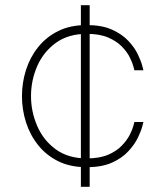

<svg xmlns="http://www.w3.org/2000/svg" viewBox="-20 -637 640 743"><path d="M327 86H293V-617H327ZM315 10Q252 10 205.5 -13Q159 -36 127.5 -75.5Q96 -115 80.5 -164Q65 -213 65 -265Q65 -317 80.5 -366Q96 -415 127.5 -454.5Q159 -494 205.5 -517Q252 -540 315 -540Q374 -540 413 -522.5Q452 -505 476.5 -479Q501 -453 513.5 -426.5Q526 -400 530.5 -382.5Q535 -365 535 -365H500Q500 -365 496.5 -379Q493 -393 482.5 -414.5Q472 -436 451.5 -457Q431 -478 398 -492Q365 -506 316 -506Q244 -506 196 -471Q148 -436 124 -381Q100 -326 100 -265Q100 -205 124 -149.5Q148 -94 196 -59Q244 -24 316 -24Q365 -24 398 -38Q431 -52 451.5 -73.5Q472 -95 482.5 -116Q493 -137 496.5 -151Q500 -165 500 -165H535Q535 -165 530.5 -147.5Q526 -130 513.5 -104Q501 -78 476.5 -51.5Q452 -25 413 -7.5Q374 10 315 10Z"/></svg>

Font: Be Vietnam Pro Variable Thin
Style: Regular
Weight: 100
Designer: Lam Bao, Tony Le, Vietanh Nguyen
Foundry: Yellow Type Foundry
Version: Version 1.002